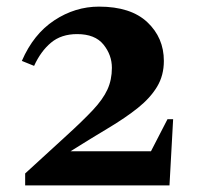

<svg xmlns="http://www.w3.org/2000/svg" viewBox="-20 -560 601 580"><path d="M56 0V-36Q130 -104 180 -149.5Q230 -195 260.5 -227.5Q291 -260 304.5 -289.5Q318 -319 318 -355Q318 -394 292.5 -425.5Q267 -457 213 -457Q165 -457 134 -431Q103 -405 83 -361L46 -376Q81 -457 144 -498.5Q207 -540 279 -540Q375 -540 425 -493Q475 -446 475 -376Q475 -332 454.5 -298Q434 -264 396.5 -234Q359 -204 307 -173Q255 -142 193 -103H436L486 -200H503L492 0Z"/></svg>

Font: Spectral SC
Style: Bold
Weight: 700
Designer: Jean-Baptiste Levee
Foundry: Production Type
Version: Version 2.001